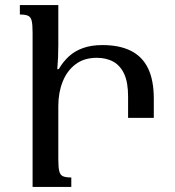

<svg xmlns="http://www.w3.org/2000/svg" viewBox="-20 -734 689 754"><path d="M209 -318V-109Q209 -78 212.5 -62.5Q216 -47 227 -42Q238 -37 260 -37V0H108V-605Q108 -637 104.5 -652Q101 -667 90.5 -672Q80 -677 58 -677V-714H209V-556Q209 -532 208 -508.5Q207 -485 205 -462L211 -463Q228 -492 251 -513Q274 -534 306.5 -545.5Q339 -557 382 -557Q449 -557 494 -534.5Q539 -512 561.5 -465.5Q584 -419 584 -346V-271H483V-355Q483 -410 468 -443Q453 -476 425.5 -491.5Q398 -507 360 -507Q310 -507 276.5 -481.5Q243 -456 226 -413Q209 -370 209 -318Z"/></svg>

Font: Noto Serif Armenian
Style: Regular
Weight: 400
Designer: Monotype Design Team
Foundry: Monotype Imaging Inc.
Version: Version 2.007